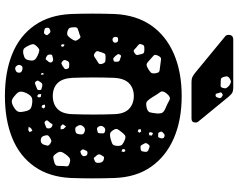

<svg xmlns="http://www.w3.org/2000/svg" viewBox="-114 -846 970 782"><g transform="rotate(90 371.0 -455.0)"><path d="M371 10Q273 10 199.5 -20Q126 -50 83.5 -110.5Q41 -171 37 -260Q34 -346 37 -436Q41 -524 83 -585Q125 -646 199 -678Q273 -710 371 -710Q469 -710 543 -678Q617 -646 659.5 -585Q702 -524 705 -436Q708 -346 705 -260Q701 -171 658.5 -110.5Q616 -50 542.5 -20Q469 10 371 10ZM421 -644Q400 -653 388 -660Q376 -667 362 -650Q347 -633 355.5 -622Q364 -611 375 -592Q385 -576 392 -569.5Q399 -563 417 -567Q435 -571 437.5 -580.5Q440 -590 442 -608Q443 -624 439 -631Q435 -638 421 -644ZM540 -638Q531 -643 525 -638Q520 -634 517.5 -631Q515 -628 517 -622Q520 -615 523.5 -614.5Q527 -614 534 -614Q539 -614 540 -617Q541 -620 543 -625Q545 -634 540 -638ZM278 -605Q276 -619 267 -620Q258 -621 244 -623Q230 -625 221.5 -626Q213 -627 207 -614Q200 -601 206.5 -595.5Q213 -590 224 -580Q233 -571 239 -568Q245 -565 256 -571Q269 -578 275 -584Q281 -590 278 -605ZM532 -589 522 -593 518 -584 521 -576 531 -578ZM592 -574Q583 -577 578.5 -579Q574 -581 568 -574Q562 -567 563 -562.5Q564 -558 569 -550Q572 -543 576.5 -542.5Q581 -542 588 -543Q595 -545 596 -548Q597 -551 598 -558Q599 -564 598 -567.5Q597 -571 592 -574ZM181 -558Q172 -558 168 -557Q164 -556 161 -548Q158 -540 160.5 -536.5Q163 -533 170 -528Q178 -521 182.5 -516.5Q187 -512 196 -518Q205 -524 204 -530Q203 -536 200 -547Q198 -555 193.5 -556.5Q189 -558 181 -558ZM515 -545 506 -543 507 -534 515 -531 521 -538ZM371 -185Q404 -185 424 -204.5Q444 -224 445 -266Q448 -352 445 -434Q444 -476 423.5 -495.5Q403 -515 371 -515Q339 -515 319 -495.5Q299 -476 297 -434Q294 -352 297 -266Q299 -224 318.5 -204.5Q338 -185 371 -185ZM548 -479Q536 -483 530.5 -478.5Q525 -474 517 -464Q509 -454 506 -448Q503 -442 510 -431Q517 -420 524 -418.5Q531 -417 544 -420Q558 -424 565.5 -427.5Q573 -431 574 -446Q575 -462 569 -467.5Q563 -473 548 -479ZM595 -481 587 -477 588 -468 597 -465 599 -474ZM222 -459Q215 -460 211 -462.5Q207 -465 203 -459Q199 -453 201 -449.5Q203 -446 208 -440Q213 -435 216 -432.5Q219 -430 225 -432Q232 -435 231.5 -439Q231 -443 231 -450Q231 -456 222 -459ZM153 -444Q151 -451 143 -451Q138 -451 135 -450.5Q132 -450 131 -445Q128 -436 135 -430Q142 -426 150 -431Q156 -436 153 -444ZM240 -386Q236 -398 229.5 -399Q223 -400 210 -400Q201 -400 198.5 -396Q196 -392 193 -383Q190 -374 188.5 -368.5Q187 -363 195 -357Q203 -351 208 -353Q213 -355 221 -361Q231 -367 237 -371Q243 -375 240 -386ZM517 -397Q504 -402 497 -392Q489 -382 496 -371Q500 -365 504 -365Q508 -365 515 -367Q521 -368 522 -371.5Q523 -375 523 -381Q523 -387 523 -391Q523 -395 517 -397ZM628 -393Q620 -395 617.5 -391.5Q615 -388 611 -381Q606 -373 612 -365Q618 -359 621 -354.5Q624 -350 631 -354Q640 -357 642 -361.5Q644 -366 643 -375Q642 -390 628 -393ZM606 -326Q599 -327 596.5 -325Q594 -323 592 -317Q589 -312 588.5 -308.5Q588 -305 592 -301Q596 -296 599.5 -297.5Q603 -299 608 -301Q617 -306 616 -313Q615 -319 613.5 -322Q612 -325 606 -326ZM518 -314Q504 -320 495 -309Q485 -298 493 -286Q497 -278 501.5 -277Q506 -276 514 -277Q522 -279 524 -283Q526 -287 527 -295Q528 -303 526.5 -307Q525 -311 518 -314ZM139 -291Q133 -300 127 -297Q121 -294 110 -291Q101 -288 96 -286Q91 -284 91 -274Q91 -262 93 -255.5Q95 -249 107 -245Q119 -242 124.5 -245.5Q130 -249 137 -259Q144 -269 145.5 -275Q147 -281 139 -291ZM646 -253Q632 -258 625 -254Q618 -250 609 -238Q600 -226 598.5 -218Q597 -210 606 -198Q614 -186 622 -187Q630 -188 644 -192Q654 -196 655 -202Q656 -208 656 -219Q656 -232 657.5 -240.5Q659 -249 646 -253ZM261 -242Q259 -250 254.5 -251Q250 -252 242 -252Q231 -253 227 -242Q224 -236 224.5 -232Q225 -228 230 -224Q236 -219 239.5 -220.5Q243 -222 249 -225Q255 -230 259 -232.5Q263 -235 261 -242ZM505 -229 495 -239 486 -226 494 -217H507ZM169 -229 162 -233 160 -226 163 -218 171 -222ZM233 -181Q228 -188 219 -186Q212 -184 207 -183Q202 -182 202 -175Q202 -167 205 -163.5Q208 -160 216 -157Q222 -155 224 -158.5Q226 -162 231 -167Q237 -175 233 -181ZM503 -167Q503 -180 492 -183Q486 -185 484.5 -181.5Q483 -178 479 -173Q475 -168 472 -165Q469 -162 472 -156Q477 -151 480.5 -151.5Q484 -152 491 -155Q497 -157 500 -159Q503 -161 503 -167ZM566 -174Q558 -180 553 -179Q548 -178 540 -173Q532 -168 531 -163.5Q530 -159 533 -150Q536 -137 550 -136Q564 -135 569 -148Q572 -157 573 -162.5Q574 -168 566 -174ZM115 -172Q110 -177 102 -174Q98 -172 95.5 -170.5Q93 -169 93 -164Q93 -158 94.5 -155Q96 -152 102 -151Q109 -149 113 -149Q117 -149 121 -155Q125 -161 122 -164Q119 -167 115 -172ZM422 -147 416 -154 406 -153 408 -143 416 -139ZM283 -148 277 -146 278 -139 285 -137ZM330 -142Q321 -144 316 -137Q312 -131 309.5 -127Q307 -123 311 -117Q316 -111 320.5 -112.5Q325 -114 332 -117Q339 -120 343 -121.5Q347 -123 347 -131Q347 -138 342 -139Q337 -140 330 -142ZM375 -136 363 -138 364 -126 372 -121 377 -128ZM207 -123Q194 -129 186.5 -130Q179 -131 169 -120Q159 -110 160 -102.5Q161 -95 168 -82Q174 -70 180 -66.5Q186 -63 199 -65Q213 -68 218.5 -73Q224 -78 226 -92Q228 -105 223.5 -111Q219 -117 207 -123ZM513 -102 503 -97 496 -87 509 -85 518 -90ZM400 -101Q383 -103 375 -98Q367 -93 359 -77Q352 -61 353.5 -51.5Q355 -42 369 -31Q382 -19 391.5 -18Q401 -17 416 -26Q431 -35 434.5 -43.5Q438 -52 434 -69Q431 -86 424.5 -92.5Q418 -99 400 -101ZM264 -61Q257 -62 253.5 -61.5Q250 -61 247 -56Q241 -47 248 -38Q255 -29 265 -33Q277 -37 276 -48Q276 -54 273 -56.5Q270 -59 264 -61ZM316 -750Q300 -750 291 -755Q282 -760 274 -767L127 -888Q122 -893 122 -900Q122 -920 141 -920H337Q348 -920 355.5 -917Q363 -914 374 -901L474 -779Q479 -774 479 -766Q479 -750 463 -750ZM328 -904Q319 -910 313.5 -910.5Q308 -911 299 -905Q291 -899 291 -893.5Q291 -888 294 -879Q297 -871 301.5 -870Q306 -869 314 -869Q323 -869 329 -868.5Q335 -868 338 -877Q341 -887 338.5 -892Q336 -897 328 -904ZM376 -872Q371 -876 368 -877Q365 -878 360 -874Q355 -871 356.5 -868Q358 -865 359 -860Q361 -854 361.5 -851Q362 -848 368 -848Q373 -848 374.5 -850.5Q376 -853 378 -858Q382 -868 376 -872Z"/></g></svg>

Font: Rubik Moonrocks
Style: Regular
Weight: 400
Designer: Hubert and Fischer, NaN
Foundry: Hubert and Fischer, NaN
Version: Version 2.200